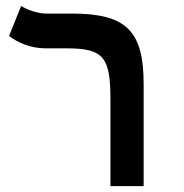

<svg xmlns="http://www.w3.org/2000/svg" viewBox="-20 -632 626 652"><path d="M467.8 -346.2C467.8 -524.9 411.1 -585.9 225.1 -585.9H137.2C103.5 -585.9 66.4 -602.1 51.8 -611.8L10.7 -509.8C40.5 -487.3 83.5 -467.8 135.7 -467.8H208C332.5 -467.8 355 -436.5 355 -294.9V0H467.8Z"/></svg>

Font: Cascadia Code NF SemiBold
Style: Regular
Weight: 600
Monospace: yes
Designer: Aaron Bell
Foundry: Saja Typeworks
Version: Version 2404.023